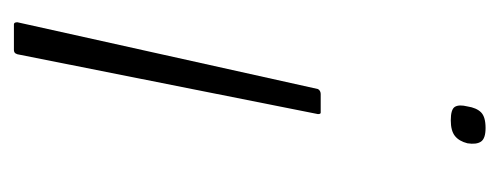

<svg xmlns="http://www.w3.org/2000/svg" viewBox="-241 -472 718 276"><g transform="rotate(-90 118.0 -334.0)"><path d="M94 -232Q93 -232 92.5 -233Q92 -234 92 -236L178 -668Q179 -671 180.5 -672Q182 -673 184 -673H221Q224 -673 224 -668L128 -236Q127 -234 125 -233Q123 -232 121 -232ZM103 -21Q101 -8 94.5 -1.5Q88 5 72 5Q57 5 52.5 -1.5Q48 -8 50 -21Q53 -33 60.5 -39Q68 -45 83 -45Q99 -45 102.5 -39Q106 -33 103 -21Z"/></g></svg>

Font: Glory ExtraLight
Style: Italic
Weight: 250
Italic angle: -12°
Version: Version 1.011